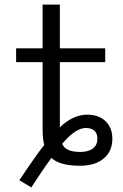

<svg xmlns="http://www.w3.org/2000/svg" viewBox="-20 -710 533 834"><path d="M172 -80Q165 -108 165 -153V-440H50V-500H165V-690H240V-500H437V-440H240V-167V-157Q298 -212 358 -212Q409 -212 438.5 -183.5Q468 -155 468 -107Q468 -53 430.5 -21.5Q393 10 327 10Q240 10 203 -24Q170 21 116 104L64 73Q138 -38 172 -80ZM250 -85Q265 -50 328 -50Q364 -50 383.5 -65Q403 -80 403 -107Q403 -154 352 -154Q308 -154 250 -85Z"/></svg>

Font: Mplus 1p
Style: Regular
Weight: 400
Version: Version 1.061